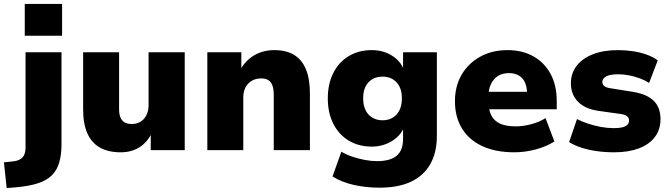

<svg xmlns="http://www.w3.org/2000/svg" viewBox="-71 -764 3406 977"><path d="M55 -582V-744H245V-582ZM-37 193 -51 62 -2 57Q29 53 44 36.5Q59 20 59 -14V-498H242V-31Q242 23 230.5 62.5Q219 102 193 128Q167 154 122.5 168.5Q78 183 12 189Z M543 11Q480 11 437.5 -13Q395 -37 373.5 -85.5Q352 -134 352 -207V-498H535V-207Q535 -183 542 -166Q549 -149 563.5 -141Q578 -133 600 -133Q625 -133 644 -144.5Q663 -156 674 -178Q685 -200 685 -227V-498H869V0H696V-93H704Q681 -42 640 -15.5Q599 11 543 11Z M984 0V-498H1157V-408H1152Q1177 -456 1222.5 -482.5Q1268 -509 1325 -509Q1385 -509 1425 -485Q1465 -461 1485.5 -412Q1506 -363 1506 -288V0H1322V-281Q1322 -311 1315 -329.5Q1308 -348 1294 -356.5Q1280 -365 1258 -365Q1231 -365 1210.5 -353Q1190 -341 1178.5 -319.5Q1167 -298 1167 -269V0Z M1860 191Q1792 191 1729.5 177Q1667 163 1621 134L1666 8Q1691 23 1722.5 33.5Q1754 44 1786.5 50Q1819 56 1847 56Q1915 56 1947.5 28.5Q1980 1 1980 -56V-112H1983Q1965 -71 1920.5 -44.5Q1876 -18 1821 -18Q1754 -18 1703.5 -48.5Q1653 -79 1625 -134.5Q1597 -190 1597 -263Q1597 -337 1625 -392.5Q1653 -448 1703.5 -478.5Q1754 -509 1821 -509Q1877 -509 1921 -482.5Q1965 -456 1982 -414H1980V-498H2152V-73Q2152 13 2118 72Q2084 131 2019.5 161Q1955 191 1860 191ZM1876 -152Q1920 -152 1947 -181.5Q1974 -211 1974 -264Q1974 -316 1947 -345Q1920 -374 1876 -374Q1831 -374 1804 -345Q1777 -316 1777 -264Q1777 -211 1804 -181.5Q1831 -152 1876 -152Z M2546 11Q2450 11 2382 -21Q2314 -53 2279 -111.5Q2244 -170 2244 -249Q2244 -325 2277.5 -383Q2311 -441 2371.5 -475Q2432 -509 2512 -509Q2586 -509 2642 -478Q2698 -447 2730 -389Q2762 -331 2762 -249V-208H2395V-297H2625L2611 -284Q2611 -339 2586.5 -365.5Q2562 -392 2518 -392Q2486 -392 2463 -377.5Q2440 -363 2427 -335.5Q2414 -308 2414 -267V-254Q2414 -206 2429 -177Q2444 -148 2474.5 -134.5Q2505 -121 2553 -121Q2591 -121 2632.5 -132Q2674 -143 2705 -163L2750 -44Q2709 -18 2654.5 -3.5Q2600 11 2546 11Z M3055 11Q3008 11 2965.5 5Q2923 -1 2887.5 -12.5Q2852 -24 2825 -41L2865 -158Q2891 -145 2922.5 -134.5Q2954 -124 2987.5 -118Q3021 -112 3051 -112Q3094 -112 3112 -122Q3130 -132 3130 -150Q3130 -165 3119.5 -173Q3109 -181 3087 -184L2973 -200Q2905 -210 2869.5 -247Q2834 -284 2834 -340Q2834 -390 2862.5 -428Q2891 -466 2945 -487.5Q2999 -509 3074 -509Q3112 -509 3149 -503.5Q3186 -498 3218.5 -486.5Q3251 -475 3276 -457L3232 -342Q3212 -355 3185.5 -365Q3159 -375 3130.5 -380.5Q3102 -386 3077 -386Q3032 -386 3013 -375Q2994 -364 2994 -347Q2994 -334 3004 -326Q3014 -318 3035 -315L3147 -297Q3219 -286 3254.5 -252Q3290 -218 3290 -158Q3290 -105 3261.5 -67Q3233 -29 3180 -9Q3127 11 3055 11Z"/></svg>

Font: Nunito Sans 10pt Black
Style: Regular
Weight: 900
Designer: Vernon Adams
Foundry: Vernon Adams
Version: Version 3.101;gftools[0.9.27]